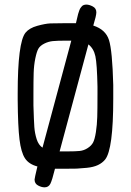

<svg xmlns="http://www.w3.org/2000/svg" viewBox="-20 -719 565 827"><path d="M56.2 -289.1V-316.9Q56.2 -536.1 89.8 -578.1Q106 -598.1 140.4 -607.7Q174.8 -617.2 196.3 -618.2Q217.8 -619.1 262.2 -619.1H307.1Q309.1 -627 312 -639.9Q314.9 -652.8 316.4 -658.4Q317.9 -664.1 321 -672.6Q324.2 -681.2 326.7 -684.6Q329.1 -688 332.5 -691.9Q335.9 -695.8 341.1 -697.5Q346.2 -699.2 352.1 -699.2Q364.3 -699.2 379.6 -691.2Q395 -683.1 395 -666Q395 -651.9 381.8 -608.9Q435.1 -591.8 449.5 -546.4Q463.9 -501 467.8 -353V-293.9Q467.8 -76.2 433.1 -32.2Q420.9 -17.1 401.9 -8.1Q382.8 1 353.5 3.9Q324.2 6.8 310.1 7.3Q295.9 7.8 262.2 7.8H216.8Q204.6 57.6 196.8 72.8Q189 87.9 171.9 87.9Q158.7 87.9 143.8 79.8Q128.9 71.8 128.9 54.2Q128.9 49.3 141.1 -2Q104 -11.7 87.4 -37.4Q70.8 -63 64 -118.4Q57.1 -173.8 56.2 -289.1ZM124 -265.1Q126 -198.2 127.9 -171.6Q129.9 -145 137.9 -119.6Q146 -94.2 163.1 -83L287.1 -543.9H262.2Q227.1 -543.9 207.5 -542Q188 -540 170.4 -531Q152.8 -522 145.5 -509.5Q138.2 -497.1 132.1 -467.5Q126 -438 125 -404.5Q124 -371.1 124 -313ZM236.8 -66.9H272.9Q305.2 -66.9 323.5 -68.8Q341.8 -70.8 357.9 -81.3Q374 -91.8 381.1 -105.5Q388.2 -119.1 393.1 -150.1Q397.9 -181.2 398.9 -215.1Q399.9 -249 399.9 -310.1V-346.2Q397.9 -443.4 390.9 -476.6Q383.8 -509.8 360.8 -527.8Z"/></svg>

Font: CMU Typewriter Text
Style: Bold
Weight: 700
Version: Version 0.7.0